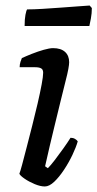

<svg xmlns="http://www.w3.org/2000/svg" viewBox="-20 -674 352 694"><path d="M142 0Q126 0 105.5 -8.5Q85 -17 69 -28Q53 -39 50 -46Q53 -53 60 -79Q67 -105 76.5 -142Q86 -179 96.5 -220Q107 -261 116 -300Q125 -339 130.5 -368.5Q136 -398 136 -411Q136 -423 128.5 -427Q121 -431 107 -431H51Q51 -441 54 -450.5Q57 -460 59 -464Q74 -471 95.5 -479.5Q117 -488 138 -494Q159 -500 172 -500Q200 -500 215 -486.5Q230 -473 230 -449Q230 -441 227 -424.5Q224 -408 217 -381Q210 -354 200 -312.5Q190 -271 175.5 -212Q161 -153 143 -73L153 -66Q163 -76 178 -95.5Q193 -115 209 -137.5Q225 -160 235 -176Q244 -176 251 -172Q258 -168 261 -163Q255 -142 242 -114.5Q229 -87 211.5 -60.5Q194 -34 176 -17Q158 0 142 0ZM69 -580Q69 -605 72 -620.5Q75 -636 78 -640Q102 -640 134.5 -642Q167 -644 200.5 -646.5Q234 -649 261.5 -651Q289 -653 304 -654L312 -645Q312 -626 308.5 -607Q305 -588 303 -580Z"/></svg>

Font: Texturina Medium
Style: Italic
Weight: 500
Italic angle: -11°
Designer: Guillermo Torres Carreño
Foundry: Omnibus-Type
Version: Version 1.002